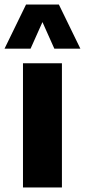

<svg xmlns="http://www.w3.org/2000/svg" viewBox="-58 -828 375 848"><path d="M43.5 0V-548.5H215.5V0ZM-38 -613 57 -808H202L297 -613H182L129.5 -730.5L77 -613Z"/></svg>

Font: Encode Sans Cnd XBd
Style: Regular
Weight: 800
Width: 3
Designer: Multiple Designers
Foundry: Impallari Type
Version: Version 3.002; ttfautohint (v1.8.3) -l 8 -r 50 -G 200 -x 14 